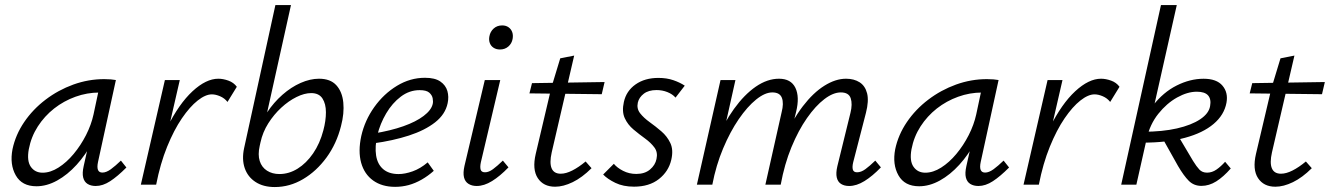

<svg xmlns="http://www.w3.org/2000/svg" viewBox="-20 -731 5264 760"><path d="M124.3 6.3Q66.8 6.3 42.4 -36.9Q17.9 -80.1 29.5 -140.4Q41.5 -197.5 75.8 -247.9Q110.1 -298.3 160.4 -336.5Q210.6 -374.7 270.3 -396.3Q330 -417.8 392.6 -417.8Q407.6 -417.8 418.6 -416.8Q429.5 -415.7 438.7 -414.2L368 -89.9Q359.1 -47.9 385.3 -47.9Q400.6 -47.9 418.8 -61.1Q436.9 -74.4 458.6 -95.3L480.3 -68Q445.1 -32.6 416 -13.7Q387 5.2 358.8 5.2Q339.8 5.2 326.6 -3Q313.5 -11.2 309.2 -28.6Q305 -46 311.2 -73.4L349.2 -243L386.4 -277Q373.6 -220.5 346.6 -169.6Q319.5 -118.6 283.4 -78.9Q247.3 -39.1 206.2 -16.4Q165.1 6.3 124.3 6.3ZM148.6 -47.4Q179.5 -47.4 211.5 -67.7Q243.5 -88 271.5 -121.6Q299.6 -155.3 320.5 -196.2Q341.3 -237.2 350.2 -278L373.8 -388.8L406.5 -362.2Q399.8 -363.7 390.8 -364.2Q381.8 -364.7 373.3 -364.7Q324.5 -364.7 278.5 -348Q232.5 -331.4 194.3 -301.5Q156.2 -271.5 129.7 -230.5Q103.3 -189.5 94 -140.4Q85.6 -94.2 102 -70.8Q118.5 -47.4 148.6 -47.4Z M565.2 0Q594.9 -132.7 641.7 -226.5Q688.5 -320.2 742.1 -369.8Q795.7 -419.4 844.3 -419.4Q863.2 -419.4 884 -411.9Q904.9 -404.5 917.4 -387.5L880.5 -327.5Q868.8 -342.5 851.1 -350Q833.5 -357.5 818.6 -357.5Q793.5 -357.5 762.5 -333.1Q731.5 -308.7 700 -262.6Q668.5 -216.5 641.5 -150.1Q614.5 -83.8 598.1 0ZM537.5 0 632.7 -414.2H691.7L596.5 0Z M1067.6 9.4Q1022.1 9.4 991.4 -10.7Q960.7 -30.7 948.7 -65.5Q936.7 -100.3 946.3 -144.8L1070.1 -711H1131.8L1037.5 -286.3Q1063.9 -325.9 1098.1 -356Q1132.4 -386.2 1170.1 -402.8Q1207.9 -419.4 1242.8 -419.4Q1287.8 -419.4 1311.2 -393.7Q1334.6 -368.1 1338.9 -325.3Q1343.2 -282.5 1329.8 -231.9Q1312.3 -162.2 1272.5 -107.6Q1232.6 -53.1 1179.6 -21.9Q1126.6 9.4 1067.6 9.4ZM1008 -153.5Q1000.1 -118.5 1008.1 -93.6Q1016.1 -68.7 1036.9 -55.4Q1057.6 -42.1 1086.1 -42.1Q1123.8 -42.1 1158.2 -63.5Q1192.5 -84.8 1219.4 -123.8Q1246.2 -162.7 1259.9 -215Q1270.1 -253.2 1270.1 -286.6Q1270.1 -320.1 1256.3 -341.3Q1242.5 -362.5 1211.8 -362.5Q1185 -362.5 1153.7 -347Q1122.5 -331.6 1093.4 -304.8Q1064.3 -278 1042 -242.9Q1019.8 -207.8 1011.1 -167.5Z M1544.1 8.6Q1492 8.6 1457 -16.5Q1422.1 -41.6 1409.5 -86.9Q1397 -132.2 1410 -192.5Q1424 -254.5 1461.4 -307Q1498.9 -359.5 1551.2 -391.3Q1603.5 -423.1 1662.2 -423.1Q1701.9 -423.1 1723.1 -408.3Q1744.3 -393.6 1750.9 -370.7Q1757.4 -347.8 1751.9 -322.4Q1742.8 -278.5 1702.3 -246.7Q1661.8 -215 1598.7 -194.5Q1535.6 -174 1457.5 -163.4L1459.6 -202.7Q1526.3 -213.6 1576.5 -231.3Q1626.6 -249 1656.8 -272Q1687.1 -294.9 1692.8 -319.3Q1695.1 -329 1692.7 -341.8Q1690.3 -354.6 1679 -364.4Q1667.7 -374.2 1641.2 -374.2Q1600.6 -374.2 1566.7 -348.6Q1532.7 -322.9 1508.8 -282.4Q1484.9 -241.9 1473.7 -196.8Q1463.3 -150.6 1468.7 -115.8Q1474.1 -81 1496.7 -61.5Q1519.4 -42 1557.7 -42Q1582.8 -42 1613.2 -52.7Q1643.6 -63.4 1673 -88.3L1697 -54.8Q1674.4 -34.5 1648.9 -20Q1623.5 -5.5 1597.5 1.6Q1571.5 8.6 1544.1 8.6Z M1866.9 5.2Q1847.9 5.2 1834.4 -3.3Q1820.9 -11.7 1816.6 -29.2Q1812.4 -46.7 1818.5 -74.1L1899 -414.2H1960.2L1883.5 -89Q1879.5 -70.5 1882.5 -59.8Q1885.5 -49 1899.9 -49Q1914.7 -49 1931.5 -61.4Q1948.3 -73.8 1970.5 -95.3L1992.7 -68.5Q1959.2 -33.7 1927.7 -14.3Q1896.2 5.2 1866.9 5.2ZM1959 -535.1Q1944.2 -535.1 1933.7 -542Q1923.2 -548.8 1918.8 -560.7Q1914.4 -572.5 1917.1 -586.8Q1920.4 -605.7 1934 -618Q1947.7 -630.4 1967.7 -630.4Q1982.5 -630.4 1992.8 -623.2Q2003 -616.1 2007.4 -604.2Q2011.8 -592.3 2009.1 -577Q2005.8 -558.5 1992.1 -546.8Q1978.5 -535.1 1959 -535.1Z M2177.3 8.1Q2131 8.1 2108.6 -26.1Q2086.3 -60.4 2100.5 -121.5L2162.3 -383.8L2197.6 -500.1L2252.8 -511L2163.8 -127.6Q2154.5 -86.2 2163.5 -64.8Q2172.5 -43.4 2199.5 -43.4Q2220.3 -43.4 2245.3 -56.1Q2270.4 -68.8 2298.1 -91.8L2321.5 -65.2Q2283.9 -27.9 2246.8 -9.9Q2209.6 8.1 2177.3 8.1ZM2075.7 -361.4 2085.8 -401.9 2373.2 -406.3 2361.9 -358.1Z M2489.6 7.9Q2446.8 7.9 2415.8 -7.2Q2384.7 -22.3 2367.5 -40.2L2409.8 -82.6Q2422.7 -66.9 2446.5 -54.7Q2470.3 -42.5 2498.8 -42.5Q2532.2 -42.5 2553 -60Q2573.8 -77.5 2578.6 -101.6Q2584.5 -128 2570.5 -147Q2556.5 -166 2533.3 -182.8Q2510.1 -199.5 2487.5 -218.5Q2464.8 -237.5 2452.9 -263.5Q2441 -289.6 2449.5 -327.5Q2459.1 -371 2495.7 -396.8Q2532.3 -422.6 2586.2 -422.6Q2619.5 -422.6 2645.6 -413.5Q2671.6 -404.5 2690.5 -391.9L2654 -344.6Q2642 -358.4 2621.9 -366.4Q2601.8 -374.5 2578.6 -374.5Q2547.1 -374.5 2528.3 -360Q2509.5 -345.6 2504.7 -324.8Q2499.5 -301 2513.8 -282.7Q2528.1 -264.4 2551.5 -247.6Q2575 -230.8 2597.9 -211.1Q2620.8 -191.5 2633.5 -164.6Q2646.2 -137.8 2637.2 -98.6Q2626.6 -52.5 2588.3 -22.3Q2549.9 7.9 2489.6 7.9Z M3341.1 5.2Q3322.1 5.2 3309.1 -3Q3296.2 -11.2 3292.2 -28.4Q3288.2 -45.6 3294.4 -72.5L3346.4 -284.3Q3355 -318.8 3347.4 -342Q3339.7 -365.2 3308.2 -365.2Q3277.9 -365.2 3243.1 -338.6Q3208.3 -312.1 3174.4 -263.7Q3140.5 -215.4 3112.8 -148.4Q3085.2 -81.4 3070.3 0H3026.5Q3048.9 -100.7 3083 -179Q3117.1 -257.2 3158 -310.6Q3199 -364.1 3243.2 -391.7Q3287.4 -419.4 3328.9 -419.4Q3360.5 -419.4 3382.6 -405.3Q3404.7 -391.2 3412.3 -361.4Q3419.8 -331.5 3407.6 -284L3357.3 -89Q3352.8 -70.5 3355.8 -59.8Q3358.7 -49 3372.7 -49Q3388.5 -49 3405.5 -61.4Q3422.5 -73.8 3444.7 -95.3L3466.9 -68.5Q3433.4 -33.7 3401.9 -14.3Q3370.4 5.2 3341.1 5.2ZM2738.5 0 2832.1 -414.2H2891.1L2798.5 0ZM2759.6 0Q2779.6 -90.2 2812.1 -166.6Q2844.5 -243.1 2885.3 -299.8Q2926.1 -356.5 2971.7 -388Q3017.4 -419.4 3063.6 -419.4Q3110.9 -419.4 3128.4 -383.5Q3145.8 -347.5 3131.3 -288.5L3061 0H3009.6L3074 -287Q3083.1 -322 3075 -343.6Q3066.8 -365.2 3037 -365.2Q3007.9 -365.2 2973 -337Q2938.2 -308.9 2904.1 -259.2Q2870.1 -209.5 2842.2 -143.1Q2814.3 -76.8 2799.6 0Z M3618.3 6.3Q3560.8 6.3 3536.4 -36.9Q3511.9 -80.1 3523.5 -140.4Q3535.5 -197.5 3569.8 -247.9Q3604.1 -298.3 3654.4 -336.5Q3704.6 -374.7 3764.3 -396.3Q3824 -417.8 3886.6 -417.8Q3901.6 -417.8 3912.6 -416.8Q3923.5 -415.7 3932.7 -414.2L3862 -89.9Q3853.1 -47.9 3879.3 -47.9Q3894.6 -47.9 3912.8 -61.1Q3930.9 -74.4 3952.6 -95.3L3974.3 -68Q3939.1 -32.6 3910 -13.7Q3881 5.2 3852.8 5.2Q3833.8 5.2 3820.6 -3Q3807.5 -11.2 3803.2 -28.6Q3799 -46 3805.2 -73.4L3843.2 -243L3880.4 -277Q3867.6 -220.5 3840.6 -169.6Q3813.5 -118.6 3777.4 -78.9Q3741.3 -39.1 3700.2 -16.4Q3659.1 6.3 3618.3 6.3ZM3642.6 -47.4Q3673.5 -47.4 3705.5 -67.7Q3737.5 -88 3765.5 -121.6Q3793.6 -155.3 3814.5 -196.2Q3835.3 -237.2 3844.2 -278L3867.8 -388.8L3900.5 -362.2Q3893.8 -363.7 3884.8 -364.2Q3875.8 -364.7 3867.3 -364.7Q3818.5 -364.7 3772.5 -348Q3726.5 -331.4 3688.3 -301.5Q3650.2 -271.5 3623.7 -230.5Q3597.3 -189.5 3588 -140.4Q3579.6 -94.2 3596 -70.8Q3612.5 -47.4 3642.6 -47.4Z M4059.2 0Q4088.9 -132.7 4135.7 -226.5Q4182.5 -320.2 4236.1 -369.8Q4289.7 -419.4 4338.3 -419.4Q4357.2 -419.4 4378 -411.9Q4398.9 -404.5 4411.4 -387.5L4374.5 -327.5Q4362.8 -342.5 4345.1 -350Q4327.5 -357.5 4312.6 -357.5Q4287.5 -357.5 4256.5 -333.1Q4225.5 -308.7 4194 -262.6Q4162.5 -216.5 4135.5 -150.1Q4108.5 -83.8 4092.1 0ZM4031.5 0 4126.7 -414.2H4185.7L4090.5 0Z M4418.1 0 4575.5 -711H4638.1L4478.1 0ZM4735.6 4.8Q4705.7 4.8 4685.6 -15.3Q4665.5 -35.5 4643 -74L4580.2 -186L4641.1 -197.5L4702.4 -94.2Q4716.2 -71.8 4727.6 -59.7Q4739.1 -47.6 4757.9 -47.6Q4777.7 -47.6 4795.2 -59.8Q4812.8 -72 4829.4 -90.7L4851.8 -64.1Q4822.7 -30.9 4794.3 -13Q4765.8 4.8 4735.6 4.8ZM4504.1 -166.4 4504.9 -209.5Q4580.8 -209.5 4638.5 -222.6Q4696.3 -235.8 4730.8 -258.9Q4765.3 -282 4770 -311.2Q4775 -338.3 4762.1 -353.2Q4749.2 -368 4717.3 -368Q4680.4 -368 4639.1 -345Q4597.9 -321.9 4564.9 -280.4Q4531.9 -239 4519.1 -183H4486.6Q4503.1 -260.7 4543.8 -313.2Q4584.4 -365.8 4637.6 -392.5Q4690.9 -419.3 4744.2 -419.3Q4795.9 -419.3 4819 -391.9Q4842.1 -364.5 4834.8 -324.4Q4825.8 -275.8 4783.7 -240.3Q4741.6 -204.7 4670.8 -185.6Q4600.1 -166.4 4504.1 -166.4Z M5028.3 8.1Q4982 8.1 4959.6 -26.1Q4937.3 -60.4 4951.5 -121.5L5013.3 -383.8L5048.6 -500.1L5103.8 -511L5014.8 -127.6Q5005.5 -86.2 5014.5 -64.8Q5023.5 -43.4 5050.5 -43.4Q5071.3 -43.4 5096.3 -56.1Q5121.4 -68.8 5149.1 -91.8L5172.5 -65.2Q5134.9 -27.9 5097.8 -9.9Q5060.6 8.1 5028.3 8.1ZM4926.7 -361.4 4936.8 -401.9 5224.2 -406.3 5212.9 -358.1Z"/></svg>

Font: Ysabeau
Style: Bold Italic
Weight: 700
Italic angle: -12°
Designer: Christian Thalmann (Catharsis Fonts)
Version: Version 2.002